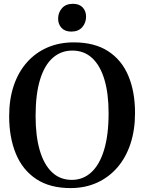

<svg xmlns="http://www.w3.org/2000/svg" viewBox="-20 -974 756 1006"><path d="M352 11.5Q242 12 170 -35.8Q98 -83.5 63 -168.8Q28 -254 28 -365Q28 -454 52 -525.2Q76 -596.5 121 -647.2Q166 -698 228.2 -725Q290.5 -752 366.5 -752Q475 -752 546.2 -706Q617.5 -660 652.5 -576.8Q687.5 -493.5 687.5 -382Q687.5 -293.5 663.8 -221.2Q640 -149 595.5 -97.2Q551 -45.5 489.2 -17.2Q427.5 11 352 11.5ZM356.5 -31.5Q415 -31.5 458.2 -71Q501.5 -110.5 525.2 -188.2Q549 -266 549 -381.5Q549 -483.5 527.2 -556.8Q505.5 -630 463.2 -669.5Q421 -709 359 -709Q300 -709 256.8 -671.2Q213.5 -633.5 190 -557.2Q166.5 -481 166.5 -365Q166.5 -261.5 188.2 -186.8Q210 -112 252.2 -71.8Q294.5 -31.5 356.5 -31.5ZM353 -808.5Q320.5 -808.5 302.5 -827.8Q284.5 -847 284.5 -876Q284.5 -908 304.8 -931Q325 -954 361.5 -954H362.5Q395.5 -954 413.2 -935Q431 -916 431 -887Q431 -854.5 410.8 -831.5Q390.5 -808.5 354 -808.5Z"/></svg>

Font: Merriweather 72pt SemiBold
Style: Regular
Weight: 600
Version: Version 2.100